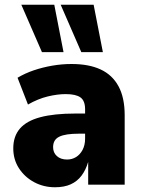

<svg xmlns="http://www.w3.org/2000/svg" viewBox="-20 -779 597 810"><path d="M212 11Q164 11 124 -10.5Q84 -32 60 -69Q36 -106 36 -153Q36 -204 64 -236.5Q92 -269 150 -284.5Q208 -300 298 -300H357V-215H313Q285 -215 264.5 -212Q244 -209 230.5 -202.5Q217 -196 210.5 -185Q204 -174 204 -158Q204 -135 220 -120.5Q236 -106 263 -106Q284 -106 301 -116.5Q318 -127 328.5 -147Q339 -167 339 -194V-318Q339 -354 319.5 -368Q300 -382 257 -382Q222 -382 181 -372Q140 -362 98 -338L54 -451Q86 -470 123 -482.5Q160 -495 200.5 -502Q241 -509 282 -509Q355 -509 404.5 -486Q454 -463 480 -415Q506 -367 506 -293V0H352V-96Q342 -62 324 -38Q306 -14 278.5 -1.5Q251 11 212 11ZM323 -559 236 -759H375L414 -559ZM157 -559 70 -759H209L248 -559Z"/></svg>

Font: Nunito Sans 10pt SemiCondensed Black
Style: Regular
Weight: 900
Width: 4
Designer: Vernon Adams
Foundry: Vernon Adams
Version: Version 3.101;gftools[0.9.27]